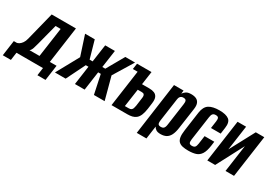

<svg xmlns="http://www.w3.org/2000/svg" viewBox="-33 -1171 2724 1954"><g transform="rotate(30 1329.0 -194.0)"><path d="M-33.4 113.6 -8.2 -67.1H27.5Q39.4 -69.1 54.3 -78.6Q69.3 -88.2 83.9 -108.6Q98.5 -129 106.6 -162.5L190 -494.7H475.1L415.3 -67.1H494.3L468.8 113.6H373.5L386.1 22.1H74.5L61.9 113.6ZM175.7 -67.1H293.8L342.8 -412.6H283L219.8 -169.2Q212.7 -140 202.5 -108.8Q192.3 -77.6 175.7 -67.1Z M513.8 0 658.2 -262.7 582.4 -495H696L754.2 -289.4H789.6L818.9 -494.7H932.9L903.6 -289.4H938.3L1055.4 -495H1169.6L1027.5 -262.7L1097.9 0H972L925.1 -221H894.1L862.9 0H748.9L780.1 -221H748.8L639.7 0Z M1178.8 0 1239 -426.9H1183L1193.1 -495H1363.1L1341.1 -339.7H1429Q1461.6 -339.7 1486.1 -329.6Q1510.6 -319.6 1522.1 -294.3Q1533.5 -269.1 1526.9 -221.6L1517.9 -154.6Q1510.8 -104.6 1497.6 -74Q1484.3 -43.5 1464.8 -27.7Q1445.2 -11.9 1420.3 -5.9Q1395.5 0 1364.3 0ZM1301.2 -59.6H1346.9Q1366 -59.6 1376.2 -66.9Q1386.4 -74.2 1391.3 -87.9Q1396.1 -101.5 1399.1 -119.9L1410.5 -204.4Q1414.1 -224.9 1413.5 -239.4Q1412.9 -254 1404.9 -261.6Q1397 -269.2 1376.6 -269.2H1331.6Z M1542.4 116 1627.4 -495H1739.5L1735.1 -456.2Q1746.8 -473 1766.9 -487.9Q1787 -502.7 1827.8 -502.7Q1862.6 -502.7 1886.5 -491.4Q1910.4 -480 1921 -454.3Q1931.7 -428.5 1925.4 -385L1891 -144.8Q1883.6 -89.6 1866.7 -56.4Q1849.7 -23.1 1822.7 -8.4Q1795.7 6.3 1757.5 6.3Q1721.5 6.3 1703.3 -6.2Q1685.1 -18.7 1677.1 -35.4L1656.1 116ZM1723 -58.7Q1742.3 -58.7 1752.2 -66.1Q1762.1 -73.5 1766.9 -87.1Q1771.6 -100.6 1773.6 -117L1809.7 -373.2Q1811.3 -386 1811.5 -396.6Q1811.6 -407.2 1808.8 -415.2Q1806 -423.1 1798.1 -427.5Q1790.2 -431.9 1775.4 -431.9Q1761.2 -431.9 1752.2 -427.1Q1743.1 -422.3 1737.8 -414.9Q1732.4 -407.6 1729.8 -399Q1727.2 -390.4 1726.2 -382.7L1688 -114.1Q1686.1 -97.4 1687.3 -84.5Q1688.4 -71.6 1696.7 -65.2Q1705 -58.7 1723 -58.7Z M2085.7 11Q2047.6 11 2019.3 5Q1991 -1 1973.2 -17.5Q1955.4 -34 1949.8 -66.4Q1944.3 -98.7 1952 -151.7L1983.5 -376.8Q1994.2 -449.2 2036.8 -476.4Q2079.5 -503.6 2157.7 -503.6Q2235.6 -503.6 2271 -476.4Q2306.5 -449.2 2295.8 -376.8L2285.8 -304.5H2171.8L2183.9 -390.1Q2187.8 -418.9 2180.6 -431.1Q2173.5 -443.4 2149.2 -443.4Q2126 -443.4 2114.8 -431.1Q2103.5 -418.9 2099.6 -390.1L2059.2 -104.7Q2055.3 -74 2062.8 -61.9Q2070.3 -49.9 2093.5 -49.9Q2117.7 -49.9 2128.5 -61.9Q2139.2 -74 2143.5 -104.7L2156.9 -200.3H2270.9L2264.6 -152.4Q2254.9 -81.6 2232 -46.8Q2209.2 -12 2172.7 -0.5Q2136.1 11 2085.7 11Z M2304.4 0 2374.4 -494.7H2474.8L2433.6 -204.5L2588.5 -494.7H2688.5L2618.5 0H2518.4L2563 -317Q2521.2 -237.5 2480.1 -158.5Q2439 -79.6 2396.6 0Z"/></g></svg>

Font: Alumni Sans SC Thin
Style: Italic
Weight: 100
Italic angle: -8°
Designer: Robert E. Leuschke
Foundry: Robert E. Leuschke
Version: Version 1.016